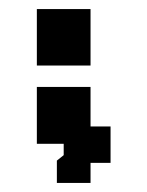

<svg xmlns="http://www.w3.org/2000/svg" viewBox="-20 -394 324 422"><path d="M105 8V-41L120 -53V-78H61V-203H179V-116H223V-36H179V8ZM61 -250V-374H179V-250Z"/></svg>

Font: Pixelify Sans SemiBold
Style: Regular
Weight: 600
Designer: Stefie Justprince
Foundry: Typecalism Foundryline
Version: Version 1.000